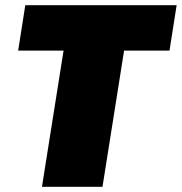

<svg xmlns="http://www.w3.org/2000/svg" viewBox="-20 -720 701 740"><path d="M50 -525 77.5 -700H660.8L633.3 -525H458.3L375 0H141.7L225 -525Z"/></svg>

Font: BoonTook
Style: Italic
Weight: 400
Italic angle: -9°
Designer: Sungsit Sawaiwan
Foundry: FontUni
Version: Version 3.0